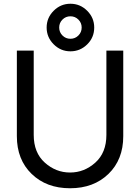

<svg xmlns="http://www.w3.org/2000/svg" viewBox="-20 -990 748 1025"><path d="M483 -843Q483 -790 445.5 -753Q408 -716 356 -716Q304 -716 266.5 -753.5Q229 -791 229 -843Q229 -895 266.5 -932.5Q304 -970 356 -970Q408 -970 445.5 -932.5Q483 -895 483 -843ZM313.5 -800.5Q331 -783 356 -783Q381 -783 398.5 -800.5Q416 -818 416 -843Q416 -868 398.5 -885.5Q381 -903 356 -903Q331 -903 313.5 -885.5Q296 -868 296 -843Q296 -818 313.5 -800.5ZM70 -263V-720H160V-270Q160 -175 219 -122Q278 -69 354 -69Q430 -69 489 -122Q548 -175 548 -270V-720H638V-263Q638 -138 559 -61.5Q480 15 354 15Q228 15 149 -61.5Q70 -138 70 -263Z"/></svg>

Font: Manrope Medium
Style: Medium
Weight: 500
Designer: Mikhail Sharanda
Foundry: Mikhail Sharanda
Version: Version 4.000;hotconv 1.0.109;makeotfexe 2.5.65596